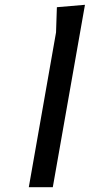

<svg xmlns="http://www.w3.org/2000/svg" viewBox="-20 -780 374 800"><path d="M100 0 213.5 -645 217 -750 334 -760 200 0Z"/></svg>

Font: B612
Style: Italic
Weight: 400
Italic angle: -10°
Designer: Nicolas Chauveau, Thomas Paillot, Jonathan Favre-Lamarine, Jean-Luc Vinot
Foundry: AIRBUS
Version: Version 1.008